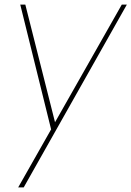

<svg xmlns="http://www.w3.org/2000/svg" viewBox="-20 -560 571 834"><path d="M202 2 68 -540H90L219 -29L509 -540H531L83 254H59Z"/></svg>

Font: Poppins Thin
Style: Italic
Weight: 250
Italic angle: -10°
Designer: Ninad Kale (Devanagari), Jonny Pinhorn (Latin)
Foundry: Indian Type Foundry
Version: Version 3.200;PS 1.000;hotconv 16.6.54;makeotf.lib2.5.65590